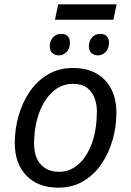

<svg xmlns="http://www.w3.org/2000/svg" viewBox="-20 -856 603 884"><path d="M248 8Q155 8 101.5 -47.5Q48 -103 48 -198Q48 -260 65 -321Q82 -382 115.5 -432Q149 -482 199.5 -512.5Q250 -543 316 -543Q410 -543 463 -487.5Q516 -432 516 -336Q516 -275 499 -214Q482 -153 448.5 -103Q415 -53 365 -22.5Q315 8 248 8ZM253 -65Q301 -65 340 -98.5Q379 -132 402.5 -195Q426 -258 426 -346Q426 -376 415.5 -404.5Q405 -433 381 -451.5Q357 -470 317 -470Q262 -470 221.5 -432.5Q181 -395 159 -332.5Q137 -270 137 -195Q137 -133 167.5 -99Q198 -65 253 -65ZM233 -765 248 -836H517L502 -765ZM252 -601Q233 -601 221 -612Q209 -623 209 -643Q209 -666 223 -683Q237 -700 262 -700Q283 -700 292.5 -689Q302 -678 302 -660Q302 -632 286.5 -616.5Q271 -601 252 -601ZM431 -601Q413 -601 401 -612Q389 -623 389 -643Q389 -666 403 -683Q417 -700 442 -700Q462 -700 472 -689Q482 -678 482 -660Q482 -632 466 -616.5Q450 -601 431 -601Z"/></svg>

Font: Noto IKEA Latin
Style: Italic
Weight: 400
Italic angle: -12°
Designer: Monotype Design Team
Foundry: Monotype Imaging Inc.
Version: Version 1.0